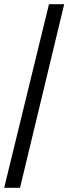

<svg xmlns="http://www.w3.org/2000/svg" viewBox="-20 -780 328 921"><path d="M0 121H76L288 -760H215Z"/></svg>

Font: Noto Serif Gurmukhi ExtraBold
Style: Regular
Weight: 800
Designer: Vaibhav Singh and the Monotype Design Team
Foundry: Monotype Imaging Inc.
Version: Version 2.004